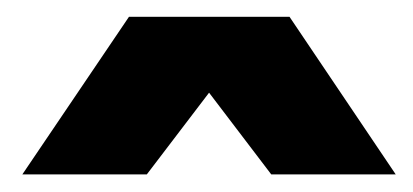

<svg xmlns="http://www.w3.org/2000/svg" viewBox="-20 -801 486 226"><path d="M299.3 -595.7 226.1 -691.9 152.8 -595.7H6.3L131.8 -781.2H320.8L445.8 -595.7Z"/></svg>

Font: Lesson One Extra
Style: Regular
Weight: 800
Designer: But Ko, Victor Gaultney, Annie Olsen, Julie Remington, Don Collingsworth, Eric Hays, Becca Hirsbrunner
Version: Version 1.100